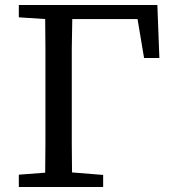

<svg xmlns="http://www.w3.org/2000/svg" viewBox="-20 -745 691 765"><path d="M391 0H55V-49L160 -57Q161 -115 161 -173V-553Q161 -611 160 -669L55 -676V-686V-725H607L615 -514H554L528 -669H268L266 -552V-172Q267 -115 267 -58L391 -48Z"/></svg>

Font: Early Summer Mincho Screen
Style: Regular
Weight: 400
Designer: GuiWonder
Version: Version 1.002